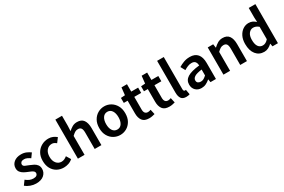

<svg xmlns="http://www.w3.org/2000/svg" viewBox="101 -1787 4294 2902"><g transform="rotate(-30 2247.5 -335.5)"><path d="M203 11Q155 11 106 -7Q57 -25 23 -54L77 -128Q108 -103 139.5 -89.5Q171 -76 206 -76Q244 -76 262 -91Q280 -106 280 -130Q280 -149 265 -162Q250 -175 227 -185Q204 -195 179 -205Q148 -217 117.5 -234Q87 -251 66.5 -277.5Q46 -304 46 -344Q46 -406 93.5 -446.5Q141 -487 221 -487Q271 -487 311 -469.5Q351 -452 380 -430L328 -358Q302 -376 276.5 -388Q251 -400 224 -400Q190 -400 173 -385.5Q156 -371 156 -349Q156 -322 186 -308Q216 -294 255 -280Q287 -268 318 -251.5Q349 -235 369.5 -208Q390 -181 390 -137Q390 -75 342 -32Q294 11 203 11Z M688 11Q622 11 570 -18Q518 -47 487.5 -102.5Q457 -158 457 -237Q457 -316 490.5 -372Q524 -428 579 -457.5Q634 -487 697 -487Q742 -487 776 -471.5Q810 -456 836 -434L780 -359Q761 -375 743 -383.5Q725 -392 704 -392Q647 -392 612 -349.5Q577 -307 577 -237Q577 -167 611.5 -125Q646 -83 700 -83Q727 -83 751.5 -94.5Q776 -106 796 -123L843 -46Q810 -16 769 -2.5Q728 11 688 11Z M935 0V-682H1051V-507L1047 -416Q1076 -443 1112.5 -465Q1149 -487 1198 -487Q1275 -487 1310 -437Q1345 -387 1345 -297V0H1228V-283Q1228 -340 1211 -363.5Q1194 -387 1157 -387Q1126 -387 1103 -372.5Q1080 -358 1051 -330V0Z M1673 11Q1613 11 1561 -18Q1509 -47 1477 -102.5Q1445 -158 1445 -237Q1445 -316 1477 -372Q1509 -428 1561 -457.5Q1613 -487 1673 -487Q1732 -487 1783.5 -457.5Q1835 -428 1867 -372Q1899 -316 1899 -237Q1899 -158 1867 -102.5Q1835 -47 1783.5 -18Q1732 11 1673 11ZM1673 -83Q1724 -83 1752 -125Q1780 -167 1780 -237Q1780 -307 1752 -349.5Q1724 -392 1673 -392Q1622 -392 1593.5 -349.5Q1565 -307 1565 -237Q1565 -167 1593.5 -125Q1622 -83 1673 -83Z M2177 11Q2093 11 2058.5 -36.5Q2024 -84 2024 -162V-383H1957V-470L2030 -475L2044 -604H2140V-475H2260V-383H2140V-163Q2140 -80 2207 -80Q2219 -80 2232 -83.5Q2245 -87 2256 -91L2275 -5Q2256 0 2231 5.5Q2206 11 2177 11Z M2529 11Q2445 11 2410.5 -36.5Q2376 -84 2376 -162V-383H2309V-470L2382 -475L2396 -604H2492V-475H2612V-383H2492V-163Q2492 -80 2559 -80Q2571 -80 2584 -83.5Q2597 -87 2608 -91L2627 -5Q2608 0 2583 5.5Q2558 11 2529 11Z M2823 11Q2761 11 2736 -25.5Q2711 -62 2711 -127V-682H2827V-121Q2827 -99 2835 -91Q2843 -83 2852 -83Q2855 -83 2859 -83.5Q2863 -84 2869 -85L2884 1Q2873 5 2858 8Q2843 11 2823 11Z M3091 11Q3028 11 2989 -27.5Q2950 -66 2950 -128Q2950 -205 3016 -246.5Q3082 -288 3228 -304Q3226 -341 3208 -367.5Q3190 -394 3143 -394Q3109 -394 3076 -380.5Q3043 -367 3011 -347L2969 -425Q3009 -450 3058.5 -468.5Q3108 -487 3165 -487Q3254 -487 3299 -434Q3344 -381 3344 -280V0H3249L3240 -52H3237Q3205 -24 3169 -6.5Q3133 11 3091 11ZM3129 -79Q3157 -79 3179.5 -92Q3202 -105 3228 -129V-232Q3135 -220 3098.5 -196Q3062 -172 3062 -137Q3062 -107 3080.5 -93Q3099 -79 3129 -79Z M3475 0V-475H3570L3579 -412H3583Q3614 -442 3651.5 -464.5Q3689 -487 3738 -487Q3815 -487 3850 -437Q3885 -387 3885 -297V0H3768V-283Q3768 -340 3751 -363.5Q3734 -387 3697 -387Q3666 -387 3643 -372.5Q3620 -358 3591 -330V0Z M4185 11Q4096 11 4043 -54.5Q3990 -120 3990 -237Q3990 -315 4018.5 -371Q4047 -427 4092.5 -457Q4138 -487 4190 -487Q4231 -487 4259 -473Q4287 -459 4314 -435L4310 -511V-682H4426V0H4331L4322 -51H4319Q4292 -24 4257.5 -6.5Q4223 11 4185 11ZM4214 -84Q4266 -84 4310 -136V-353Q4286 -374 4262.5 -382.5Q4239 -391 4216 -391Q4172 -391 4140.5 -351.5Q4109 -312 4109 -239Q4109 -162 4136.5 -123Q4164 -84 4214 -84Z"/></g></svg>

Font: Narnoor SemiBold
Style: Regular
Weight: 600
Designer: S. Sridhar Murthy
Foundry: SIL International
Version: Version 3.000